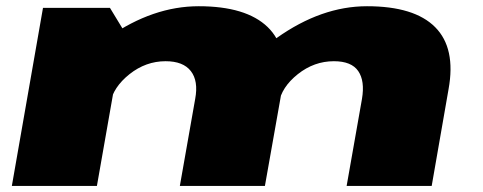

<svg xmlns="http://www.w3.org/2000/svg" viewBox="-20 -612 1590 632"><path d="M19 0H299L388.5 -509.5L342 -586H121.5ZM572 0H852L908.5 -318.5Q932 -454.5 861 -523Q790 -591.5 634 -591.5Q484 -591.5 337.8 -490Q191.5 -388.5 176 -301L342.5 -271.5Q352.5 -325 406.2 -367.8Q460 -410.5 525 -410.5Q583 -410.5 608.2 -378Q633.5 -345.5 622.5 -286.5ZM1121 0H1401L1456.5 -318.5Q1481 -453.5 1412.5 -522.5Q1344 -591.5 1188 -591.5Q1038 -591.5 890.8 -487Q743.5 -382.5 730 -301L897.5 -271.5Q906.5 -325 960.2 -367.8Q1014 -410.5 1079 -410.5Q1137 -410.5 1159.2 -378Q1181.5 -345.5 1171.5 -286.5Z"/></svg>

Font: Anybody ExtraExpanded Black
Style: Italic
Weight: 900
Width: 8
Italic angle: -10°
Version: Version 1.113;gftools[0.9.25]